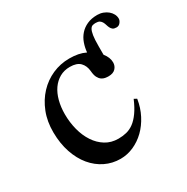

<svg xmlns="http://www.w3.org/2000/svg" viewBox="-137 -677 786 809"><g transform="rotate(-30 256.0 -272.5)"><path d="M512.2 -501.5Q512.2 -492.7 504.9 -483.2Q497.6 -473.6 485.8 -473.6Q474.1 -473.6 468.3 -478Q462.4 -482.4 459 -489.3Q455.6 -496.1 453.4 -503.9Q451.2 -511.7 447.5 -518.6Q443.8 -525.4 437.3 -529.8Q430.7 -534.2 418.5 -534.2Q410.2 -534.2 403.3 -532.2Q396.5 -530.3 391.4 -521.5Q386.2 -512.7 383.3 -494.4Q380.4 -476.1 380.4 -442.9V-401.4Q399.4 -377.9 399.4 -353.5Q399.4 -336.4 387.9 -324.2Q376.5 -312 353.5 -312Q346.2 -312 337.4 -313.5Q328.6 -314.9 320.6 -320.6Q312.5 -326.2 306.6 -337.6Q300.8 -349.1 299.3 -369.1Q296.9 -395.5 281 -411.9Q265.1 -428.2 231.4 -428.2Q203.6 -428.2 181.6 -415.8Q159.7 -403.3 144.5 -381.6Q129.4 -359.9 121.6 -330.1Q113.8 -300.3 113.8 -265.6Q113.8 -226.1 123.3 -189.5Q132.8 -152.8 151.4 -124.8Q169.9 -96.7 196.8 -80.1Q223.6 -63.5 258.8 -63.5Q279.3 -63.5 298.1 -68.1Q316.9 -72.8 334 -85.4Q351.1 -98.1 366.9 -120.4Q382.8 -142.6 397.5 -177.2L410.6 -169.9Q404.3 -129.4 386.7 -95.5Q369.1 -61.5 344 -37.1Q318.8 -12.7 287.8 1Q256.8 14.6 224.1 14.6Q184.6 14.6 150.1 -2.2Q115.7 -19 89.8 -50Q64 -81.1 49.1 -125Q34.2 -168.9 33.7 -223.1Q33.2 -276.4 50.3 -319.8Q67.4 -363.3 96.7 -394.5Q126 -425.8 164.8 -442.9Q203.6 -460 247.1 -460Q270 -460 289.1 -456.3Q308.1 -452.6 325.2 -444.3Q327.1 -466.8 334.5 -487.8Q341.8 -508.8 356 -524.9Q370.1 -541 391.1 -550.5Q412.1 -560.1 440.9 -560.1Q455.6 -560.1 468.8 -555.2Q481.9 -550.3 491.5 -542.2Q501 -534.2 506.6 -523.7Q512.2 -513.2 512.2 -501.5Z"/></g></svg>

Font: Doulos SIL
Style: Regular
Weight: 400
Designer: Walt Agee, Victor Gaultney, Peter Martin, Debbi Hosken
Foundry: SIL International
Version: Version 4.110; 2011; Maintenance release